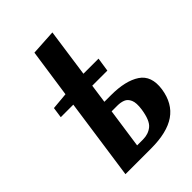

<svg xmlns="http://www.w3.org/2000/svg" viewBox="-220 -854 953 953"><g transform="rotate(-45 257.0 -377.0)"><path d="M280 -427 266 -328H313Q414 -328 469 -291.5Q524 -255 512 -170Q499 -83 438.5 -41.5Q378 0 266 0H86L147 -427H59L67 -483L156 -491L193 -746L327 -754L291 -500H397L386 -427ZM228 -60H269Q307 -60 333.5 -81.5Q360 -103 370 -170Q376 -212 366.5 -233.5Q357 -255 339 -262Q321 -269 299 -269H258Z"/></g></svg>

Font: Arsenal SC
Style: Bold Italic
Weight: 700
Italic angle: -9.10001°
Designer: Andrij Shevchenko
Foundry: Stairsfor
Version: Version 2.001; ttfautohint (v1.8.4.7-5d5b)